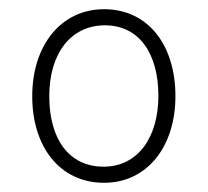

<svg xmlns="http://www.w3.org/2000/svg" viewBox="-20 -529 451 417"><path d="M206 -132C299 -132 361 -210 361 -320C361 -432 301 -509 206 -509C113 -509 50 -431 50 -320C50 -209 111 -132 206 -132ZM205 -167C129 -167 87 -228 87 -320C87 -412 133 -474 208 -474C282 -474 324 -413 324 -321C324 -230 279 -167 205 -167Z"/></svg>

Font: Noto Sans ExtraCondensed ExtraLight
Style: Regular
Weight: 200
Width: 2
Designer: Monotype Design Team
Foundry: Monotype Imaging Inc.
Version: Version 2.013